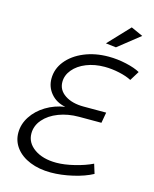

<svg xmlns="http://www.w3.org/2000/svg" viewBox="-131 -985 863 1077"><g transform="rotate(15 300.0 -446.0)"><path d="M498 -898 567 -867 441 -767 381 -774ZM600 -666 566 -611Q538 -626 494.5 -635.5Q451 -645 409 -645Q351 -645 303.5 -626Q256 -607 228.5 -574Q201 -541 201 -502Q201 -455 243 -427Q285 -399 352 -399H483L472 -337H342Q278 -337 224.5 -316.5Q171 -296 139.5 -259.5Q108 -223 108 -178Q108 -124 157 -89.5Q206 -55 285 -55Q331 -55 390 -69.5Q449 -84 492 -105L509 -50Q463 -25 396 -9.5Q329 6 269 6Q201 6 148 -15.5Q95 -37 65.5 -75.5Q36 -114 36 -163Q36 -213 65 -257.5Q94 -302 143.5 -332Q193 -362 253 -371Q200 -381 168.5 -418Q137 -455 137 -504Q137 -561 174 -607Q211 -653 274.5 -679.5Q338 -706 416 -706Q467 -706 518.5 -694.5Q570 -683 600 -666Z"/></g></svg>

Font: TypoPRO Montserrat Alternates
Style: Italic
Weight: 300
Italic angle: -11.3°
Designer: Julieta Ulanovsky
Foundry: Julieta Ulanovsky
Version: Version 6.001